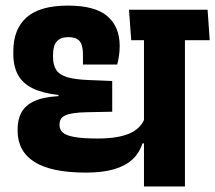

<svg xmlns="http://www.w3.org/2000/svg" viewBox="-20 -676 780 696"><path d="M650.4 -568H501.9V0H650.4ZM471.1 -530.3H740.2L732.5 -640.8H463.4ZM455.7 -530.3H724.9L717.1 -640.8H447.6ZM43.8 -207.5V-202.4Q43.8 -127.6 105 -88.9Q166.2 -50.3 292.4 -50.3Q352.2 -50.3 393.7 -62.6Q435.3 -74.9 460.5 -98.4Q485.6 -122 496.3 -156.2H512L505.1 -249.1Q492.1 -211.2 450.4 -192.6Q408.8 -173.9 333.7 -173.9Q279.2 -173.9 249.2 -179.5Q219.1 -185 207.4 -195.7Q195.8 -206.4 195.8 -221.8V-225Q195.8 -236 200.5 -244.1Q205.2 -252.2 216.5 -257.6Q227.8 -262.9 247.2 -265.8Q266.6 -268.7 295.7 -269.2L386.8 -271V-382.4L300.5 -385.9Q253 -387.8 224.9 -395.8Q196.7 -403.9 184.5 -421.5Q172.3 -439 172.3 -469V-477.7Q172.3 -510.7 186 -526Q199.7 -541.4 228.3 -541.4Q255.8 -541.4 268.3 -527.3Q280.7 -513.3 280.7 -478.2V-442H404.8Q409 -457.2 411.4 -474.5Q413.9 -491.8 413.9 -509Q413.9 -579.1 369.1 -617.4Q324.4 -655.7 226.3 -655.7Q124.8 -655.7 76.6 -613.1Q28.3 -570.5 28.3 -490.3V-480.4Q28.3 -435 45.5 -404.1Q62.7 -373.2 98.8 -355.6Q135 -338 191.9 -331.8V-327.5Q136.2 -324.3 103.8 -309.2Q71.5 -294.1 57.6 -268.3Q43.8 -242.4 43.8 -207.5Z"/></svg>

Font: Anek Devanagari Medium
Style: Regular
Weight: 500
Designer: Kailash Malviya (Devanagari) & Yesha Goshar (Latin)
Foundry: Ek Type
Version: Version 1.003